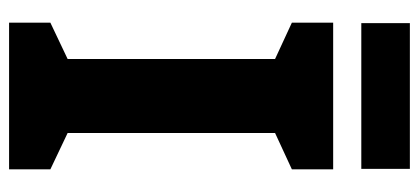

<svg xmlns="http://www.w3.org/2000/svg" viewBox="-270 -653 923 423"><g transform="rotate(90 191.5 -441.5)"><path d="M352 -883H31V-776H352ZM353 0V-91L273 -129V-586L353 -623V-714H30V-623L110 -586V-129L30 -91V0Z"/></g></svg>

Font: Noto Sans Gurmukhi UI SemiCondensed ExtraBold
Style: Regular
Weight: 800
Width: 4
Designer: Jelle Bosma - Monotype Design Team
Foundry: Monotype Imaging Inc.
Version: Version 2.004